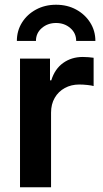

<svg xmlns="http://www.w3.org/2000/svg" viewBox="-20 -786 432 806"><path d="M64 0V-540H189.9V-448.7H195.3Q210 -496.6 245.1 -521.7Q280.3 -546.9 327.6 -546.9Q338.9 -546.9 351.3 -545.9Q363.8 -544.9 373 -543.5V-424.8Q365.2 -427.2 347.4 -429.2Q329.6 -431.2 312.5 -431.2Q278.8 -431.2 252 -416.5Q225.1 -401.9 209.7 -375.2Q194.3 -348.6 194.3 -313V0ZM215.3 -766.1Q262.7 -766.1 299.8 -745.8Q336.9 -725.6 358.6 -691.2Q380.4 -656.7 380.4 -614.3H299.8Q299.8 -647 275.1 -668.2Q250.5 -689.5 215.3 -689.5Q180.2 -689.5 155.5 -668.2Q130.9 -647 130.9 -614.3H50.8Q50.8 -656.7 72.3 -691.2Q93.8 -725.6 131.1 -745.8Q168.5 -766.1 215.3 -766.1Z"/></svg>

Font: V-Inter
Style: SemiBold-600
Weight: 600
Designer: Rasmus Andersson
Foundry: rsms
Version: Version 4.000;git-4146feb